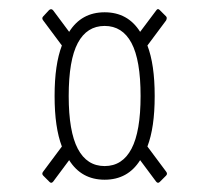

<svg xmlns="http://www.w3.org/2000/svg" viewBox="-20 -525 460 422"><path d="M97 -126Q93 -121 89 -125L75 -139Q71 -143 75 -148L116 -203Q108 -224 104 -251.5Q100 -279 100 -314Q100 -349 104 -376.5Q108 -404 116 -425L75 -480Q71 -485 75 -489L88 -503Q93 -507 97 -502L132 -455Q159 -498 210 -498Q261 -498 288 -455L324 -503Q327 -507 331 -503L345 -489Q348 -486 345 -480L304 -425Q312 -404 316 -376.5Q320 -349 320 -314Q320 -279 316 -251.5Q312 -224 304 -203L345 -148Q349 -143 345 -139L331 -125Q327 -121 323 -126L288 -173Q261 -130 210 -130Q159 -130 132 -173ZM210 -160Q249 -160 269 -198Q289 -236 289 -314Q289 -393 269 -430.5Q249 -468 210 -468Q171 -468 151 -430.5Q131 -393 131 -314Q131 -236 151 -198Q171 -160 210 -160Z"/></svg>

Font: Sofia Sans Extra Condensed ExtraLight
Style: Regular
Weight: 250
Designer: Botio Nikoltchev, Ani Petrova
Foundry: lettersoup
Version: Version 4.101